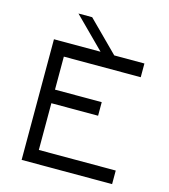

<svg xmlns="http://www.w3.org/2000/svg" viewBox="-121 -929 904 1025"><g transform="rotate(15 331.0 -416.5)"><path d="M169.2 -75H594.2V0H94.2V-666.7H351.7L185 -833.3H260.8L427.5 -666.7H594.2V-590.8H169.2V-408.3H427.5V-333.3H169.2Z"/></g></svg>

Font: 0xA000-Squarish
Style: Squareish
Weight: 400
Version: Version 0.1